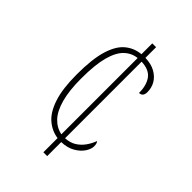

<svg xmlns="http://www.w3.org/2000/svg" viewBox="-213 -802 890 890"><g transform="rotate(45 232.0 -357.0)"><path d="M244 -93Q202 -99 169 -127.5Q136 -156 117 -214Q98 -272 98 -365Q98 -465 116 -524.5Q134 -584 167 -611.5Q200 -639 244 -643V-714H269V-644Q308 -643 334.5 -628Q361 -613 374.5 -590Q388 -567 388 -538Q388 -530 386 -524Q384 -518 380.5 -514.5Q377 -511 372.5 -509.5Q368 -508 363 -508Q363 -558 341.5 -587.5Q320 -617 269 -619V-117Q301 -119 323 -133Q345 -147 360 -168.5Q375 -190 383 -213Q387 -209 389 -202.5Q391 -196 391 -186Q391 -168 377 -146.5Q363 -125 335.5 -109Q308 -93 269 -92V0H244ZM244 -618Q208 -614 181.5 -588.5Q155 -563 140.5 -509.5Q126 -456 126 -366Q126 -287 140.5 -234Q155 -181 181.5 -153Q208 -125 244 -118Z"/></g></svg>

Font: Noto Serif Khmer Condensed Thin
Style: Regular
Weight: 250
Width: 3
Designer: Danh Hong and the Monotype Design Team
Foundry: Monotype Imaging Inc.
Version: Version 2.004